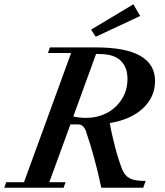

<svg xmlns="http://www.w3.org/2000/svg" viewBox="-46 -887 780 907"><path d="M406.2 -713.4 384.3 -747.1 584 -866.7 616.2 -811.5ZM-25.9 0 -16.6 -26.4H67.4L290 -636.7H180.7L189.9 -663.1H406.7Q686.5 -663.1 686.5 -503.9Q686 -427.7 628.7 -374.8Q571.3 -321.8 472.7 -305.7Q481.9 -251.5 498.3 -190.2Q514.6 -128.9 531.2 -86.9Q543.9 -55.7 568.1 -43.9Q592.3 -32.2 642.1 -32.2L630.4 0H432.6Q403.3 -140.1 359.9 -267.6Q355 -282.2 345.2 -290.8Q335.4 -299.3 324.2 -299.3H286.6L187 -26.4H263.7L254.4 0ZM423.3 -631.8H407.7L300.3 -336.9Q327.6 -330.1 360.4 -330.1Q412.1 -330.1 456.3 -352.1Q500.5 -374 528.3 -416.7Q556.2 -459.5 556.2 -514.6Q556.2 -569.8 523.7 -600.8Q491.2 -631.8 423.3 -631.8Z"/></svg>

Font: Elstob 18pt SemiBold
Style: Italic
Weight: 600
Italic angle: -20°
Designer: Peter S. Baker
Version: Version 1.015